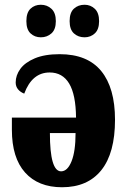

<svg xmlns="http://www.w3.org/2000/svg" viewBox="-20 -778 539 808"><path d="M30 -232V-283H300Q299 -380 271 -426.5Q243 -473 189 -473Q115 -473 82 -384Q66 -390 56 -402Q46 -414 46 -431Q46 -461 65.5 -488Q85 -515 126.5 -532.5Q168 -550 231 -550Q348 -550 406 -479Q464 -408 464 -274Q464 -134 406.5 -62Q349 10 241 10Q141 10 85.5 -52Q30 -114 30 -232ZM298 -218H190Q190 -57 237 -57Q264 -57 281 -99Q298 -141 298 -218ZM91 -689Q91 -725 108.5 -741.5Q126 -758 152 -758Q178 -758 196.5 -741Q215 -724 215 -689Q215 -654 196.5 -637.5Q178 -621 152 -621Q126 -621 108.5 -637.5Q91 -654 91 -689ZM273 -689Q273 -725 291 -741.5Q309 -758 336 -758Q361 -758 379 -741Q397 -724 397 -689Q397 -654 379 -637.5Q361 -621 336 -621Q309 -621 291 -637.5Q273 -654 273 -689Z"/></svg>

Font: Noto Serif CondBlack
Style: Regular
Weight: 900
Width: 3
Designer: Monotype Design Team
Foundry: Monotype Imaging Inc.
Version: Version 1.001